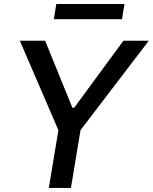

<svg xmlns="http://www.w3.org/2000/svg" viewBox="-20 -929 755 949"><path d="M78.1 -727.5H203.1L337.9 -396.5H346.7L589.8 -727.5H715.3L377.9 -285.6L330.6 0H221.2L268.6 -285.6ZM595.2 -909.2 583 -834H246.1L258.3 -909.2Z"/></svg>

Font: Inter Tight Medium
Style: Italic
Weight: 500
Italic angle: -9.39999°
Designer: Rasmus Andersson
Foundry: rsms
Version: Version 3.004